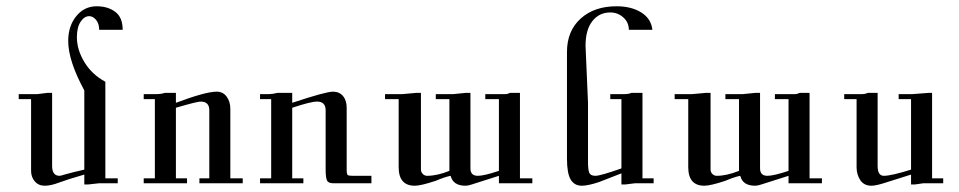

<svg xmlns="http://www.w3.org/2000/svg" viewBox="-20 -594 3028 606"><path d="M367.2 -500Q351.6 -500 339.8 -500Q304.7 -500 293 -500Q293 -519.5 283.2 -531.2Q273.4 -543 261.7 -543Q246.1 -543 234.4 -525.4Q222.7 -507.8 222.7 -476.6Q222.7 -437.5 246.1 -398.4Q269.5 -359.4 312.5 -335.9V-31.2H351.6V-15.6H320.3Q308.6 -15.6 293 -15.6L257.8 -11.7H246.1V-43Q191.4 -27.3 166 -17.6Q140.6 -7.8 121.1 -7.8Q101.6 -7.8 89.8 -21.5Q78.1 -35.2 78.1 -54.7V-281.2H39.1V-296.9H97.7L128.9 -300.8H144.5V-70.3Q144.5 -39.1 168 -39.1Q171.9 -39.1 183.6 -43Q210.9 -50.8 246.1 -58.6V-308.6Q195.3 -402.3 195.3 -464.8Q195.3 -511.7 220.7 -543Q246.1 -574.2 285.2 -574.2Q320.3 -574.2 343.8 -556.6Q367.2 -539.1 367.2 -500Z M746.1 -15.6H609.4V-31.2H640.6V-246.1Q640.6 -273.4 613.3 -273.4Q601.6 -273.4 535.2 -253.9V-31.2H570.3V-15.6H433.6V-31.2H468.8V-281.2H433.6V-296.9H472.7Q488.3 -296.9 500 -300.8H523.4H535.2V-269.5Q628.9 -304.7 664.1 -304.7Q683.6 -304.7 695.3 -289.1Q707 -273.4 707 -250V-31.2H746.1Z M1152.3 -15.6H1031.2Q1015.6 -15.6 1011.7 -25.4Q1007.8 -35.2 1007.8 -58.6V-246.1Q1007.8 -273.4 980.5 -273.4Q960.9 -273.4 902.3 -253.9V-31.2H937.5V-15.6H800.8V-31.2H835.9V-281.2H800.8V-296.9H828.1Q839.8 -296.9 855.5 -300.8H882.8H902.3V-269.5Q1007.8 -304.7 1031.2 -304.7Q1050.8 -304.7 1062.5 -291Q1074.2 -277.3 1074.2 -253.9V-58.6Q1074.2 -43 1078.1 -41Q1082 -39.1 1093.8 -39.1H1152.3Z M1660.2 -15.6H1554.7V-39.1Q1480.5 -15.6 1468.8 -11.7Q1457 -7.8 1449.2 -7.8Q1410.2 -7.8 1402.3 -39.1Q1382.8 -35.2 1355.5 -23.4Q1308.6 -7.8 1289.1 -7.8Q1238.3 -7.8 1238.3 -66.4V-281.2H1195.3V-296.9H1250L1293 -300.8H1308.6V-58.6Q1308.6 -50.8 1314.5 -44.9Q1320.3 -39.1 1328.1 -39.1Q1359.4 -39.1 1398.4 -54.7V-281.2H1355.5V-296.9H1410.2L1449.2 -300.8H1464.8V-62.5Q1464.8 -39.1 1488.3 -39.1Q1507.8 -39.1 1554.7 -54.7V-281.2H1511.7V-296.9H1574.2Q1582 -296.9 1589.8 -300.8H1609.4H1621.1V-31.2H1660.2Z M2043 -15.6H2015.6Q2003.9 -15.6 1984.4 -15.6L1953.1 -11.7H1941.4V-46.9L1871.1 -19.5Q1835.9 -7.8 1816.4 -7.8Q1793 -7.8 1781.2 -27.3Q1769.5 -46.9 1769.5 -93.8V-429.7Q1769.5 -496.1 1812.5 -535.2Q1855.5 -574.2 1925.8 -574.2Q1972.7 -574.2 2003.9 -554.7Q2035.2 -535.2 2039.1 -500H1964.8Q1964.8 -523.4 1947.3 -539.1Q1929.7 -554.7 1906.2 -554.7Q1871.1 -554.7 1849.6 -527.3Q1828.1 -500 1828.1 -449.2L1835.9 -269.5V-82Q1835.9 -58.6 1839.8 -48.8Q1843.8 -39.1 1859.4 -39.1Q1875 -39.1 1941.4 -62.5V-281.2H1906.2V-296.9H1949.2Q1964.8 -296.9 1972.7 -300.8H1996.1H2007.8V-31.2H2043Z M2574.2 -15.6H2468.8V-39.1Q2394.5 -15.6 2382.8 -11.7Q2371.1 -7.8 2363.3 -7.8Q2324.2 -7.8 2316.4 -39.1Q2296.9 -35.2 2269.5 -23.4Q2222.7 -7.8 2203.1 -7.8Q2152.3 -7.8 2152.3 -66.4V-281.2H2109.4V-296.9H2164.1L2207 -300.8H2222.7V-58.6Q2222.7 -50.8 2228.5 -44.9Q2234.4 -39.1 2242.2 -39.1Q2273.4 -39.1 2312.5 -54.7V-281.2H2269.5V-296.9H2324.2L2363.3 -300.8H2378.9V-62.5Q2378.9 -39.1 2402.3 -39.1Q2421.9 -39.1 2468.8 -54.7V-281.2H2425.8V-296.9H2488.3Q2496.1 -296.9 2503.9 -300.8H2523.4H2535.2V-31.2H2574.2Z M2957 -15.6H2921.9Q2910.2 -15.6 2894.5 -15.6L2867.2 -11.7H2855.5V-43L2781.2 -19.5Q2746.1 -7.8 2730.5 -7.8Q2707 -7.8 2695.3 -25.4Q2683.6 -43 2683.6 -66.4V-281.2H2644.5V-296.9H2699.2Q2710.9 -296.9 2718.8 -300.8H2734.4H2750V-70.3Q2750 -39.1 2769.5 -39.1Q2793 -39.1 2855.5 -58.6V-281.2H2816.4V-296.9H2859.4L2910.2 -300.8H2921.9V-31.2H2957Z"/></svg>

Font: 和音 by 宁静之雨，公众号njzyshare
Style: Regular
Weight: 400
Designer: Steve Matteson
Foundry: Ascender Corporation
Version: Version 6.00;June 8, 2018;FontCreator 11.0.0.2388 32-bit